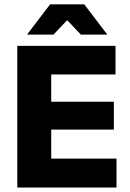

<svg xmlns="http://www.w3.org/2000/svg" viewBox="-20 -846 586 866"><path d="M58 0V-639H211V0ZM103.5 0V-130.5H505.5V0ZM147.5 -261.5V-387H493.5V-261.5ZM103 -510V-639H501V-510ZM206 -826.5H360L462.5 -692V-690H344.5L285 -753H281L221.5 -690H103.5V-692Z"/></svg>

Font: Anek Latin Medium
Style: Bold
Weight: 700
Version: Version 1.003